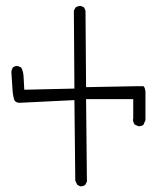

<svg xmlns="http://www.w3.org/2000/svg" viewBox="-20 -639 540 660"><path d="M256.3 1.5Q266.6 1.5 272.9 -3.4L278.8 -14.6L275.9 -298.3H438V-230.5L437 -228.5Q437.5 -218.8 442.9 -210.9L454.6 -205.6Q456.5 -205.1 457.8 -205.1Q459 -205.1 460.7 -205.3Q462.4 -205.6 464.8 -206.1Q469.2 -207 472.7 -209.5L480 -225.6V-323.7Q478.5 -337.4 474.1 -341.8Q473.1 -342.8 471.7 -342.8Q470.2 -342.8 455.1 -342.8Q439.9 -342.8 275.9 -339.4L273.9 -602.5L269 -613.3L258.3 -618.7Q257.8 -618.7 255.4 -618.7Q252.9 -618.7 248.5 -617.4Q244.1 -616.2 239.7 -613.3L233.9 -602.5L235.8 -334.5L63.5 -330.6L61 -376.5Q60.1 -392.6 53.2 -406.7L42.5 -411.6Q41 -412.1 38.1 -412.1Q30.8 -412.1 24.4 -407.2Q20 -400.9 19 -392.6Q21 -366.2 22.5 -338.6Q23.9 -311 28.8 -296.9Q30.3 -293 32.2 -291Q37.1 -286.1 46.9 -285.6L235.8 -294.9L238.8 -17.6L245.6 -3.9L255.4 1.5Q255.9 1.5 256.3 1.5Z"/></svg>

Font: NaikaiFont
Style: Light
Weight: 300
Version: Version 1.89